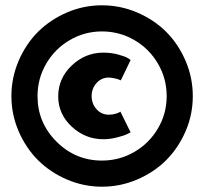

<svg xmlns="http://www.w3.org/2000/svg" viewBox="-20 -692 784 724"><path d="M23 -329.5Q23 -399 50.2 -462.5Q77.5 -526 123.2 -571.8Q169 -617.5 232 -644.8Q295 -672 364.5 -672Q434 -672 497.5 -644.8Q561 -617.5 606.8 -571.8Q652.5 -526 679.8 -462.5Q707 -399 707 -329.5Q707 -260 679.8 -197Q652.5 -134 606.8 -88.2Q561 -42.5 497.5 -15.2Q434 12 364.5 12Q295.5 12 232.2 -15.2Q169 -42.5 123.2 -88.2Q77.5 -134 50.2 -197.2Q23 -260.5 23 -329.5ZM121.5 -329.5Q121.5 -229.5 193 -158Q264.5 -86.5 364.5 -86.5Q430.5 -86.5 486.8 -119.2Q543 -152 575.8 -208Q608.5 -264 608.5 -329.5Q608.5 -395.5 575.8 -451.8Q543 -508 486.8 -540.8Q430.5 -573.5 364.5 -573.5Q299 -573.5 243 -540.8Q187 -508 154.2 -451.8Q121.5 -395.5 121.5 -329.5ZM390 -399.5Q362.5 -399.5 344 -378.8Q325.5 -358 325.5 -330Q325.5 -301 344 -280.2Q362.5 -259.5 390.5 -259.5Q405 -259.5 417.5 -263.5Q430 -267.5 434 -271L472.5 -193Q467 -190 457.2 -185.2Q447.5 -180.5 421.2 -173.8Q395 -167 369.5 -167Q301.5 -167 250.5 -214.5Q199.5 -262 199.5 -328.5Q199.5 -396.5 250.5 -445Q301.5 -493.5 369.5 -493.5Q399.5 -493.5 425 -486.5Q450.5 -479.5 460 -474Q469.5 -468.5 472.5 -465.5L435.5 -389Q434 -390 427 -392.5Q420 -395 409 -397.2Q398 -399.5 390 -399.5Z"/></svg>

Font: League Spartan ExtraBold
Style: Regular
Weight: 800
Foundry: The League of Moveable Type
Version: Version 2.002